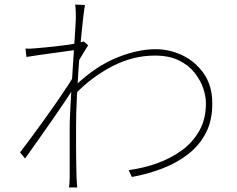

<svg xmlns="http://www.w3.org/2000/svg" viewBox="-20 -797 1040 843"><path d="M545 -50Q606 -58 666.5 -79Q727 -100 776.5 -135.5Q826 -171 855.5 -223.5Q885 -276 884 -346Q884 -375 872 -410Q860 -445 834 -478Q808 -511 765 -532Q722 -553 660 -553Q564 -553 474 -506.5Q384 -460 312 -386L311 -422Q403 -508 494.5 -544.5Q586 -581 663 -581Q725 -581 782 -553.5Q839 -526 875.5 -473Q912 -420 912 -345Q913 -270 884.5 -214.5Q856 -159 806.5 -120.5Q757 -82 693.5 -57.5Q630 -33 559 -20ZM321 -579Q314 -578 289.5 -574.5Q265 -571 231.5 -566.5Q198 -562 162.5 -557Q127 -552 96 -547L92 -584Q104 -583 115 -583.5Q126 -584 136 -585Q153 -586 181 -589Q209 -592 240.5 -595.5Q272 -599 301 -604Q330 -609 348 -615L367 -598Q358 -584 348 -567.5Q338 -551 328 -534Q318 -517 310 -502L307 -417Q289 -387 263 -348.5Q237 -310 207.5 -267.5Q178 -225 147.5 -182Q117 -139 90 -101L68 -128Q86 -151 113 -187.5Q140 -224 170 -265.5Q200 -307 228 -347.5Q256 -388 277 -420Q298 -452 306 -468L312 -544ZM313 -718Q313 -731 312.5 -747Q312 -763 310 -777L353 -775Q350 -760 345 -717.5Q340 -675 334.5 -615.5Q329 -556 324.5 -489.5Q320 -423 317 -358.5Q314 -294 314 -242Q314 -192 314 -158Q314 -124 314.5 -93Q315 -62 316 -19Q317 -6 317.5 4.5Q318 15 319 26H283Q284 21 285 7.5Q286 -6 286 -18Q286 -66 286 -98.5Q286 -131 286 -163Q286 -195 286 -242Q286 -264 288 -305Q290 -346 293 -396.5Q296 -447 299.5 -499.5Q303 -552 306 -598.5Q309 -645 311 -677Q313 -709 313 -718Z"/></svg>

Font: Noto Sans JP
Style: Regular
Weight: 100
Designer: Ryoko NISHIZUKA 西塚涼子 (kana, bopomofo & ideographs); Paul D. Hunt (Latin, Greek & Cyrillic); Sandoll Communications 산돌커뮤니
Foundry: Adobe
Version: Version 2.004;hotconv 1.0.118;makeotfexe 2.5.65603